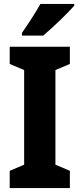

<svg xmlns="http://www.w3.org/2000/svg" viewBox="-20 -950 403 970"><path d="M355 -921V-930H184C160 -886 124 -832 91 -784V-770H198C248 -812 323 -884 355 -921ZM333 0V-87L260 -118V-596L333 -627V-714H29V-627L102 -596V-118L29 -87V0Z"/></svg>

Font: Noto Sans Thai Looped Condensed ExtraBold
Style: Regular
Weight: 800
Width: 3
Designer: Sasikarn Vongin, Ben Mitchell
Foundry: The Fontpad Ltd
Version: Version 1.001